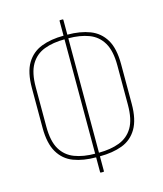

<svg xmlns="http://www.w3.org/2000/svg" viewBox="-123 -839 870 1023"><g transform="rotate(-15 312.5 -327.5)"><path d="M302 8Q232 8 179 -12Q126 -32 96.5 -82Q67 -132 67 -218V-437Q67 -524 96.5 -573Q126 -622 179 -642.5Q232 -663 303 -663H323Q394 -663 447 -642.5Q500 -622 529.5 -573Q559 -524 559 -437V-218Q559 -132 529.5 -82Q500 -32 447 -12Q394 8 323 8ZM303 -12H323Q388 -12 436.5 -30.5Q485 -49 511.5 -93.5Q538 -138 538 -219V-436Q538 -516 511.5 -561Q485 -606 436.5 -624.5Q388 -643 323 -643H303Q238 -643 189.5 -624.5Q141 -606 114.5 -561Q88 -516 88 -436V-219Q88 -138 114.5 -93.5Q141 -49 189.5 -30.5Q238 -12 303 -12ZM305 93Q302 93 302 89V0V-4V-651V-655V-744Q302 -748 305 -748H320Q323 -748 323 -744V-655V-651V-4V0V89Q323 93 320 93Z"/></g></svg>

Font: Sofia Sans Condensed Thin
Style: Regular
Weight: 250
Version: Version 4.100